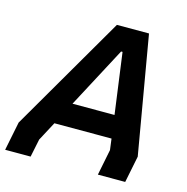

<svg xmlns="http://www.w3.org/2000/svg" viewBox="-121 -797 873 896"><g transform="rotate(15 315.0 -349.0)"><path d="M-18 0H105L123 -87L172 -179H448L455 -125L430 0H562L588 -129L490 -698H335L10 -139ZM230 -289 386 -583H393L433 -289Z"/></g></svg>

Font: Braiins Sans SemiBold
Style: Italic
Weight: 600
Italic angle: -11.31°
Designer: Mike Abbink, Paul van der Laan, Pieter van Rosmalen, Jiri Chlebus, Lubos Buracinsky
Foundry: Bold Monday, Sudetype
Version: Version 1.000;hotconv 1.0.109;makeotfexe 2.5.65596